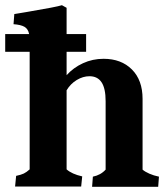

<svg xmlns="http://www.w3.org/2000/svg" viewBox="-28 -718 645 738"><path d="M583 -39 580 0H326L329 -39Q359 -45 378 -66V-329Q378 -378 362.5 -401.5Q347 -425 316 -425Q291 -425 267 -410.5Q243 -396 228 -371V-67Q248 -49 288 -40L284 -1H30L34 -42Q53 -46 63.5 -51Q74 -56 86 -67V-519H-8V-587H84Q80 -607 66 -615Q52 -623 24 -625L27 -664Q42 -667 81 -673Q188 -691 210 -698L228 -688V-587H303V-519H228V-429Q254 -458 291 -475Q328 -492 370 -492Q438 -492 479 -451Q520 -410 520 -338V-66Q529 -58 546 -50.5Q563 -43 583 -39Z"/></svg>

Font: Caladea
Style: Bold
Weight: 700
Designer: Carolina Giovagnoli and Andres Torresi
Foundry: Carolina Giovagnoli & Andres Torresi
Version: Version 1.001